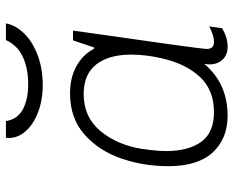

<svg xmlns="http://www.w3.org/2000/svg" viewBox="-90 -687 787 647"><g transform="rotate(-90 303.5 -363.5)"><path d="M463 -440H467L491 -511H524Q462 -79 462 -61Q462 -36 485 -36Q508 -36 538 -52L532 -9Q502 10 469 10Q442 10 426 -7Q410 -24 410 -52Q410 -57 412 -69Q346 10 237 10Q160 10 113.5 -40Q67 -90 67 -190Q67 -273 93 -348.5Q119 -424 174 -472.5Q229 -521 312 -521Q365 -521 404 -499.5Q443 -478 463 -440ZM125 -277Q118 -228 118 -197Q118 -122 149 -79Q180 -36 249 -36Q324 -36 368 -83.5Q412 -131 430 -210Q443 -265 443 -315Q443 -390 410 -432.5Q377 -475 310 -475Q232 -475 185 -418Q138 -361 125 -277ZM162 -727Q162 -734 163 -737H219Q225 -698 258.5 -680Q292 -662 344 -662Q396 -662 435 -680Q474 -698 492 -737H548Q543 -706 515.5 -677Q488 -648 442 -630.5Q396 -613 341 -613Q289 -613 248 -629Q207 -645 184.5 -671Q162 -697 162 -727Z"/></g></svg>

Font: Chivo Thin Italic
Style: Regular
Weight: 100
Italic angle: -8.05°
Designer: Hector Gatti
Foundry: Omnibus-Type
Version: Version 1.007